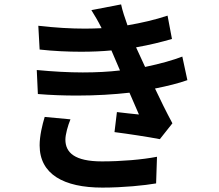

<svg xmlns="http://www.w3.org/2000/svg" viewBox="-20 -800 996 872"><path d="M183 -269C172 -233 160 -183 160 -140C160 -9 269 52 445 52C540 52 637 42 689 33L693 -88C626 -75 532 -67 443 -67C319 -67 277 -107 277 -166C277 -189 288 -229 300 -258ZM808 -543C766 -527 711 -511 639 -496L598 -585C661 -596 712 -609 761 -623L741 -729C684 -710 623 -696 559 -685C547 -719 536 -751 530 -780L395 -754C411 -728 424 -707 441 -673V-672C417 -671 393 -670 367 -670C302 -670 232 -674 154 -683L160 -575C223 -568 287 -565 348 -565C397 -565 444 -567 486 -571L525 -480C474 -474 417 -471 356 -471C291 -471 221 -475 147 -482L152 -373C211 -368 271 -366 331 -366C416 -366 498 -371 568 -379L611 -280C585 -283 548 -286 511 -291L500 -200C563 -192 654 -178 706 -168L763 -240C735 -292 708 -347 684 -398C740 -409 792 -422 831 -436Z"/></svg>

Font: Kinto Sans
Style: Bold
Weight: 700
Designer: Authors: Ryoko NISHIZUKA  (kana & ideographs); Paul D. Hunt (Latin, Greek & Cyrillic); Wenlong ZHANG  (bopomofo); Sandol
Foundry: Adobe Systems Incorporated, ookami Inc.
Version: Version 0.001